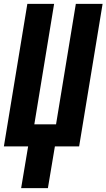

<svg xmlns="http://www.w3.org/2000/svg" viewBox="-20 -755 549 990"><path d="M89 215 125 0H0L121 -735H259L157 -114H269L371 -735H509L388 0H263L227 215Z"/></svg>

Font: Iosevka SS04 Heavy Oblique
Style: Regular
Weight: 900
Italic angle: -9°
Monospace: yes
Designer: Belleve Invis
Foundry: Belleve Invis
Version: Version 19.0.0; ttfautohint (v1.8.4)